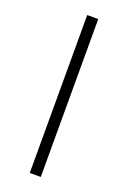

<svg xmlns="http://www.w3.org/2000/svg" viewBox="-131 -706 502 753"><g transform="rotate(20 120.0 -329.5)"><path d="M97 0V-659H143V0Z"/></g></svg>

Font: Mada Light
Style: Regular
Weight: 300
Designer: Khaled Hosny
Version: Version 1.5